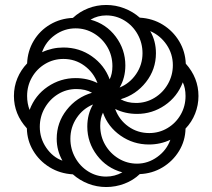

<svg xmlns="http://www.w3.org/2000/svg" viewBox="-20 -743 854 772"><path d="M273 -42Q221 -45 179.5 -70.5Q138 -96 113.5 -137Q89 -178 88 -227Q36 -284 36 -357Q36 -395 50 -428.5Q64 -462 89 -488Q91 -538 115.5 -579Q140 -620 181.5 -644.5Q223 -669 273 -671Q300 -696 334.5 -709.5Q369 -723 407 -723Q445 -723 480 -709.5Q515 -696 542 -672Q594 -669 635 -643.5Q676 -618 700.5 -577Q725 -536 727 -487Q778 -430 778 -357Q778 -320 764.5 -286Q751 -252 726 -226Q725 -177 700 -136Q675 -95 633.5 -70Q592 -45 542 -43Q516 -18 480.5 -4.5Q445 9 407 9Q369 9 334.5 -4.5Q300 -18 273 -42ZM553 -529Q553 -570 533.5 -605Q514 -640 480.5 -660.5Q447 -681 407 -681Q373 -681 344 -664Q407 -647 445.5 -595.5Q484 -544 484 -480Q484 -430 461 -391Q502 -408 527.5 -445.5Q553 -483 553 -529ZM432 -477Q432 -519 412 -553.5Q392 -588 358 -608.5Q324 -629 284 -629Q239 -629 201.5 -602.5Q164 -576 149 -533Q190 -552 235 -552Q299 -552 349.5 -516.5Q400 -481 421 -424Q432 -446 432 -477ZM675 -481Q675 -526 650 -563Q625 -600 584 -618Q607 -578 607 -529Q607 -464 567 -413Q527 -362 465 -344Q491 -329 527 -329Q567 -329 601 -349.5Q635 -370 655 -405Q675 -440 675 -481ZM284 -429Q332 -429 372 -409Q356 -452 319 -479Q282 -506 235 -506Q195 -506 161.5 -486Q128 -466 108.5 -432Q89 -398 89 -357Q89 -327 99 -301Q121 -360 172 -394.5Q223 -429 284 -429ZM726 -357Q726 -389 715 -412Q693 -354 642.5 -319.5Q592 -285 531 -285Q483 -285 443 -305Q459 -261 496 -234.5Q533 -208 580 -208Q620 -208 653.5 -228Q687 -248 706.5 -282Q726 -316 726 -357ZM208 -185Q208 -250 248 -301Q288 -352 350 -370Q324 -385 287 -385Q247 -385 213.5 -364.5Q180 -344 160 -309Q140 -274 140 -233Q140 -187 166 -149Q192 -111 231 -97Q208 -138 208 -185ZM472 -50Q409 -67 370 -118.5Q331 -170 331 -234Q331 -284 354 -323Q313 -306 288 -268.5Q263 -231 263 -185Q263 -144 282.5 -109Q302 -74 335 -53.5Q368 -33 407 -33Q441 -33 472 -50ZM665 -181Q625 -162 579 -162Q516 -162 465 -197.5Q414 -233 394 -290Q383 -268 383 -237Q383 -195 403 -160.5Q423 -126 457 -105.5Q491 -85 531 -85Q575 -85 612.5 -112Q650 -139 665 -181Z"/></svg>

Font: Noto Sans Armenian Medium Cond
Style: Regular
Weight: 500
Width: 3
Designer: Monotype Design team
Foundry: Monotype Imaging Inc.
Version: Version 1.000